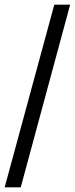

<svg xmlns="http://www.w3.org/2000/svg" viewBox="-20 -755 321 824"><path d="M0 49 213 -735H281L69 49Z"/></svg>

Font: Archivo SemiCondensed
Style: Regular
Weight: 400
Width: 4
Designer: Hector Gatti
Foundry: Omnibus-Type
Version: Version 2.001